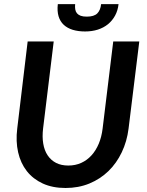

<svg xmlns="http://www.w3.org/2000/svg" viewBox="-20 -930 732 958"><path d="M58 0ZM321 -104C297.3 -104 276.9 -108.4 259.8 -117.2C242.6 -126.1 228.6 -138.6 217.8 -154.8C206.9 -170.9 199.6 -190.4 195.8 -213.2C191.9 -236.1 191.7 -261.3 195 -289L248 -723H118L66 -288.5C60.7 -245.8 62.2 -206.3 70.5 -170C78.8 -133.7 93.3 -102.3 114 -76C134.7 -49.7 161.2 -29.1 193.8 -14.2C226.2 0.6 264 8 307 8C350 8 389.6 0.6 425.8 -14.2C461.9 -29.1 493.6 -49.7 520.8 -76C547.9 -102.3 570.2 -133.7 587.5 -170C604.8 -206.3 616.2 -245.8 621.5 -288.5L675 -723H545L492 -288.5C488.7 -260.8 482.2 -235.7 472.8 -213C463.2 -190.3 451.2 -170.9 436.5 -154.8C421.8 -138.6 404.8 -126.1 385.2 -117.2C365.8 -108.4 344.3 -104 321 -104ZM404.5 -773C427.5 -773 448.7 -776.1 468 -782.2C487.3 -788.4 504.2 -797.4 518.8 -809.2C533.2 -821.1 545.1 -835.4 554.2 -852.2C563.4 -869.1 569.2 -888.2 571.5 -909.5H484.5C482.5 -889.5 476.2 -874.1 465.5 -863.2C454.8 -852.4 437.3 -847 413 -847C400.7 -847 390.6 -848.4 382.8 -851.2C374.9 -854.1 368.8 -858.2 364.2 -863.5C359.8 -868.8 356.8 -875.3 355.5 -883C354.2 -890.7 354 -899.5 355 -909.5H268.5C265.8 -886.2 267.1 -865.9 272.2 -848.8C277.4 -831.6 286 -817.4 298 -806.2C310 -795.1 325 -786.8 343 -781.2C361 -775.8 381.5 -773 404.5 -773Z"/></svg>

Font: Lato
Style: Bold Italic
Weight: 700
Italic angle: -7°
Designer: Lukasz Dziedzic
Foundry: tyPoland Lukasz Dziedzic
Version: Version 2.007; 2014-02-27